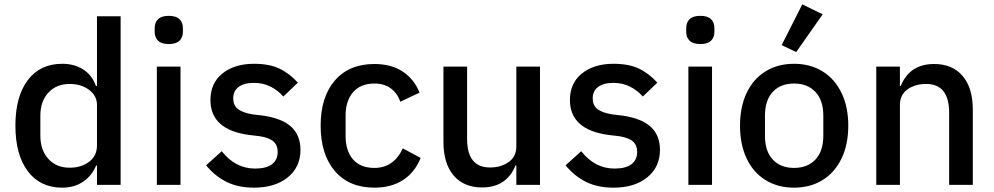

<svg xmlns="http://www.w3.org/2000/svg" viewBox="-20 -852 4582 885"><path d="M51 -273Q51 -407 108 -482.5Q165 -558 267 -558Q323 -558 364 -531.5Q405 -505 422 -456H427V-777H536V0H427V-89H423Q403 -41 362.5 -14Q322 13 267 13Q165 13 108 -63Q51 -139 51 -273ZM427 -181V-368Q427 -411 390.5 -438Q354 -465 301 -465Q240 -465 203 -425Q166 -385 166 -319V-227Q166 -160 203 -119.5Q240 -79 301 -79Q355 -79 391 -106.5Q427 -134 427 -181Z M693 -705V-722Q693 -749 709 -764Q725 -779 758 -779Q791 -779 807 -764Q823 -749 823 -722V-705Q823 -679 807 -664Q791 -649 758 -649Q725 -649 709 -664Q693 -679 693 -705ZM812 0H703V-545H812Z M930 -90 1002 -155Q1065 -75 1156 -75Q1207 -75 1233.5 -95Q1260 -115 1260 -152Q1260 -182 1241 -199.5Q1222 -217 1178 -224L1128 -230Q950 -254 950 -391Q950 -469 1005.5 -513.5Q1061 -558 1151 -558Q1221 -558 1267.5 -536Q1314 -514 1353 -471L1286 -407Q1262 -435 1227.5 -452.5Q1193 -470 1151 -470Q1104 -470 1079.5 -451Q1055 -432 1055 -399Q1055 -367 1076 -350Q1097 -333 1143 -325L1193 -319Q1281 -306 1323 -267Q1365 -228 1365 -161Q1365 -82 1306.5 -34.5Q1248 13 1151 13Q1078 13 1024.5 -13.5Q971 -40 930 -90Z M1458 -273Q1458 -405 1523.5 -481Q1589 -557 1706 -557Q1784 -557 1836.5 -522Q1889 -487 1914 -425L1825 -383Q1812 -422 1781.5 -444.5Q1751 -467 1706 -467Q1642 -467 1607.5 -427Q1573 -387 1573 -320V-225Q1573 -157 1607 -117.5Q1641 -78 1706 -78Q1794 -78 1837 -168L1919 -124Q1892 -57 1837.5 -22Q1783 13 1706 13Q1589 13 1523.5 -63.5Q1458 -140 1458 -273Z M2024 -198V-545H2133V-212Q2133 -80 2239 -80Q2289 -80 2324.5 -105Q2360 -130 2360 -177V-545H2469V0H2360V-89H2356Q2315 12 2202 12Q2118 12 2071 -43Q2024 -98 2024 -198Z M2587 -90 2659 -155Q2722 -75 2813 -75Q2864 -75 2890.5 -95Q2917 -115 2917 -152Q2917 -182 2898 -199.5Q2879 -217 2835 -224L2785 -230Q2607 -254 2607 -391Q2607 -469 2662.5 -513.5Q2718 -558 2808 -558Q2878 -558 2924.5 -536Q2971 -514 3010 -471L2943 -407Q2919 -435 2884.5 -452.5Q2850 -470 2808 -470Q2761 -470 2736.5 -451Q2712 -432 2712 -399Q2712 -367 2733 -350Q2754 -333 2800 -325L2850 -319Q2938 -306 2980 -267Q3022 -228 3022 -161Q3022 -82 2963.5 -34.5Q2905 13 2808 13Q2735 13 2681.5 -13.5Q2628 -40 2587 -90Z M3143 -705V-722Q3143 -749 3159 -764Q3175 -779 3208 -779Q3241 -779 3257 -764Q3273 -749 3273 -722V-705Q3273 -679 3257 -664Q3241 -649 3208 -649Q3175 -649 3159 -664Q3143 -679 3143 -705ZM3262 0H3153V-545H3262Z M3772 -786 3650 -612 3583 -644 3678 -832ZM3391 -273Q3391 -359 3421.5 -423.5Q3452 -488 3508.5 -523Q3565 -558 3640 -558Q3715 -558 3771.5 -523Q3828 -488 3859 -423.5Q3890 -359 3890 -273Q3890 -186 3859 -121.5Q3828 -57 3771.5 -22Q3715 13 3640 13Q3565 13 3508.5 -22Q3452 -57 3421.5 -121.5Q3391 -186 3391 -273ZM3775 -227V-318Q3775 -390 3738.5 -428.5Q3702 -467 3640 -467Q3578 -467 3542 -428.5Q3506 -390 3506 -318V-227Q3506 -155 3542 -116.5Q3578 -78 3640 -78Q3702 -78 3738.5 -116.5Q3775 -155 3775 -227Z M4019 0V-545H4128V-456H4132Q4173 -557 4286 -557Q4370 -557 4417 -502Q4464 -447 4464 -347V0H4355V-332Q4355 -465 4249 -465Q4198 -465 4163 -440Q4128 -415 4128 -368V0Z"/></svg>

Font: IBM Plex Sans JP Medium
Style: Regular
Weight: 500
Designer: Mike Abbink; Paul van der Laan; Pieter van Rosmalen; Wujin Sim; Yejin Wi; Jinhee Kim; Boomi Park; Yona Kim; Kichan Ma
Foundry: Sandoll Inc.
Version: Version 1.001